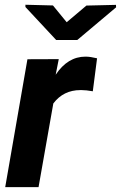

<svg xmlns="http://www.w3.org/2000/svg" viewBox="-20 -773 499 793"><path d="M198.7 -750.5 85 -753.4V-744.1L211.9 -607.9H299.3L459.5 -742.7L459 -752.9L336.9 -750L255.4 -681.2ZM380.9 -532.2C362.8 -536.6 346.7 -539.1 333 -539.1C284.2 -539.1 243.2 -514.2 210 -464.4L222.7 -528.8L93.3 -528.3L1.5 0H139.2L200.2 -345.7C228 -382.3 265.1 -400.9 312 -400.9C313.5 -400.9 315.4 -400.9 316.9 -400.9C329.1 -400.9 344.2 -399.4 363.3 -396Z"/></svg>

Font: Roboto
Style: Bold Italic
Weight: 700
Italic angle: -12°
Designer: Google
Version: Version 2.137; 2017